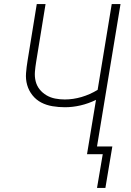

<svg xmlns="http://www.w3.org/2000/svg" viewBox="-20 -755 640 940"><path d="M496 165H455L483 0H406L450 -266Q413 -248 374.5 -239Q336 -230 298 -230Q267 -230 237 -235Q207 -240 182 -253Q157 -266 139 -288.5Q121 -311 113 -339Q105 -367 107.5 -397.5Q110 -428 115 -458L160 -735H203L157 -452Q153 -428 151 -404Q149 -380 154.5 -357.5Q160 -335 174 -317.5Q188 -300 207.5 -288.5Q227 -277 250 -272.5Q273 -268 297 -268Q338 -268 379 -280Q420 -292 458 -315L527 -735H570L455 -38H530Z"/></svg>

Font: Iosevka XLt Ex Obl
Style: Regular
Weight: 200
Width: 7
Italic angle: -9°
Monospace: yes
Designer: Belleve Invis
Foundry: Belleve Invis
Version: Version 32.5.0; ttfautohint (v1.8.4)